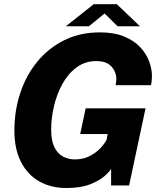

<svg xmlns="http://www.w3.org/2000/svg" viewBox="-20 -908 770 940"><path d="M305.5 12.5Q229 12.5 171.8 -20.2Q114.5 -53 82.5 -115.8Q50.5 -178.5 50.5 -268.5Q50.5 -367.5 79.8 -454.5Q109 -541.5 164 -607.8Q219 -674 296 -711.8Q373 -749.5 469 -749.5Q538.5 -749.5 587.2 -729.5Q636 -709.5 666.2 -677.2Q696.5 -645 710.2 -607.5Q724 -570 724 -534.5Q724 -524.5 722.5 -511Q721 -497.5 719.5 -491H546Q547 -495 548.2 -504Q549.5 -513 549.5 -520.5Q549.5 -556.5 525.2 -582.8Q501 -609 452 -609Q396.5 -609 354.8 -578Q313 -547 285.5 -497Q258 -447 244.2 -388.2Q230.5 -329.5 230.5 -273Q230.5 -218.5 246.8 -186.5Q263 -154.5 289.5 -141Q316 -127.5 346.5 -127.5Q387 -127.5 418.8 -143.8Q450.5 -160 471.8 -182.8Q493 -205.5 502 -224.5L507 -251.5H372.5L399.5 -377.5H692.5L612 0H524V-81.5Q516.5 -67.5 491 -45.2Q465.5 -23 419.8 -5.2Q374 12.5 305.5 12.5ZM302.5 -779.5 439 -887.5H552L665 -779.5H555.5L492 -842L415.5 -779.5Z"/></svg>

Font: Epilogue ExtraBold
Style: Italic
Weight: 800
Italic angle: -12°
Designer: Tyler Finck
Foundry: Etcetera Type Co
Version: Version 2.111; ttfautohint (v1.8.3)